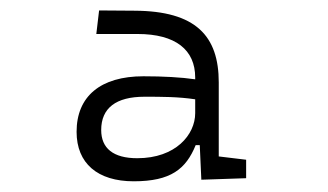

<svg xmlns="http://www.w3.org/2000/svg" viewBox="-20 -723 626 366"><path d="M363.8 -380.4 449.2 -383.3V-418.5L397 -424.8V-565.9C397 -654.3 353.5 -702.1 236.3 -702.6L168.9 -703.1L163.6 -658.2H242.2C314.9 -658.2 352.1 -627.9 352.1 -575.2V-571.8C325.7 -575.7 291 -577.6 253.4 -577.6C171.9 -577.6 126 -539.6 126 -471.7C126 -411.6 166 -377.4 234.9 -377.4C305.7 -377.4 334.5 -400.9 353 -446.3H360.8ZM352.1 -526.4V-507.3C352.1 -466.3 314.9 -421.4 241.7 -421.4C195.8 -421.4 172.9 -440.4 172.9 -475.1C172.9 -517.1 201.2 -538.6 255.4 -538.6C288.1 -538.6 319.3 -538.6 352.1 -533.7Z"/></svg>

Font: Cascadia Code PL ExtraLight
Style: Regular
Weight: 200
Monospace: yes
Designer: Aaron Bell
Foundry: Saja Typeworks
Version: Version 2404.023